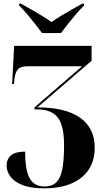

<svg xmlns="http://www.w3.org/2000/svg" viewBox="-20 -786 567 1046"><path d="M209 -606Q192 -629 170.5 -656.5Q149 -684 126.5 -710.5Q104 -737 84 -756V-766H94Q117 -753 147.5 -736Q178 -719 208 -700.5Q238 -682 261 -666Q283 -682 313.5 -700.5Q344 -719 374.5 -736Q405 -753 428 -766H438V-756Q418 -737 395.5 -710.5Q373 -684 351 -656.5Q329 -629 313 -606ZM221 240Q147 240 102 222Q57 204 36.5 175.5Q16 147 16 117Q16 81 40 60.5Q64 40 117 40Q117 142 142 186Q167 230 223 230Q262 230 285.5 208.5Q309 187 319 137.5Q329 88 329 4Q329 -101 295 -145.5Q261 -190 181 -190H168V-201L427 -425H131Q95 -425 79.5 -410.5Q64 -396 59 -358L56 -328H46L57 -536H479V-455L184 -201Q336 -201 416 -145Q496 -89 496 19Q496 123 423.5 181.5Q351 240 221 240Z"/></svg>

Font: Noto Serif Display SemiCondensed ExtraBold
Style: Regular
Weight: 800
Width: 4
Designer: Monotype Design Team
Foundry: Monotype Imaging Inc.
Version: Version 2.009